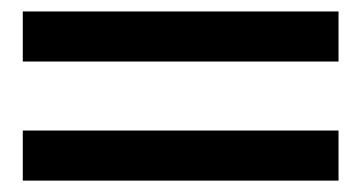

<svg xmlns="http://www.w3.org/2000/svg" viewBox="-20 -441 634 337"><path d="M574.2 -420.9V-333H20V-420.9ZM574.2 -211.9V-124H20V-211.9Z"/></svg>

Font: Stilu
Style: Regular
Weight: 400
Designer: Genilson Lima Santos
Foundry: Genilson Lima Santos
Version: Version 1.200;PS 001.200;hotconv 1.0.88;makeotf.lib2.5.64775